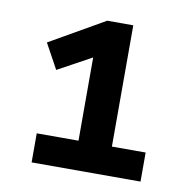

<svg xmlns="http://www.w3.org/2000/svg" viewBox="-59 -764 558 566"><g transform="rotate(10 220.0 -481.0)"><path d="M71 -256V-343H196V-610L236 -614L95 -537L54 -612L218 -706H296V-343H397V-256Z"/></g></svg>

Font: Nunito Sans 9pt
Style: Bold
Weight: 700
Version: Version 3.101;gftools[0.9.27]